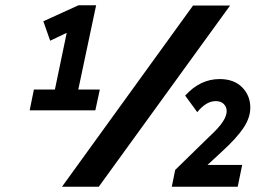

<svg xmlns="http://www.w3.org/2000/svg" viewBox="-20 -711 1047 731"><path d="M93 -291 109 -370H189L234 -586L171 -556L145 -630L279 -691H346L278 -370H360L343 -291ZM216 0 715 -690H856L356 0ZM634 0 647 -64 775 -189Q813 -224 828 -247Q843 -270 843 -288Q843 -304 832 -315Q821 -326 801 -326Q765 -326 731 -284L685 -347Q742 -410 816 -410Q871 -410 902 -378.5Q933 -347 933 -301Q933 -263 907 -224Q881 -185 824 -133L770 -83H902L885 0Z"/></svg>

Font: Radio Canada Condensed SemiBold
Style: Italic
Weight: 600
Width: 3
Italic angle: -12°
Designer: Charles Daoud, Etienne Aubert Bonn, Alexandre Saumier Demers, Jacques Le Bailly
Foundry: Radio-Canada
Version: Version 2.104; ttfautohint (v1.8.4.7-5d5b);gftools[0.9.28.de